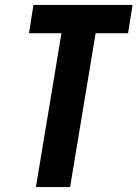

<svg xmlns="http://www.w3.org/2000/svg" viewBox="-20 -755 555 775"><path d="M125 0 228 -621H97L115 -735H515L497 -621H366L263 0Z"/></svg>

Font: Iosevka Term Curly Hv Obl
Style: Regular
Weight: 900
Italic angle: -9°
Designer: Belleve Invis
Foundry: Belleve Invis
Version: Version 32.3.0